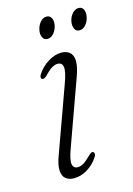

<svg xmlns="http://www.w3.org/2000/svg" viewBox="-97 -642 488 703"><g transform="rotate(-15 147.0 -291.0)"><path d="M120 -28Q103 -28 99.8 -44.2Q96.5 -60.5 112 -102.5L201 -349.5Q214 -385.5 213 -407.2Q212 -429 200 -439Q188 -449 169 -449Q144.5 -449 119.2 -433.8Q94 -418.5 76.5 -392.5Q72.5 -386.5 72.5 -381.2Q72.5 -376 76.5 -374Q80.5 -372 84.8 -374.2Q89 -376.5 94 -380.5Q110.5 -398.5 122.8 -405.8Q135 -413 145 -413Q162.5 -413 165 -395.2Q167.5 -377.5 151 -333L62.5 -88Q50 -54.5 51.2 -33.2Q52.5 -12 64.5 -2.2Q76.5 7.5 96 7.5Q122 7.5 146.8 -7.5Q171.5 -22.5 188 -48Q192 -54 191.8 -59.5Q191.5 -65 188 -66.5Q184 -69 179.8 -66.8Q175.5 -64.5 170.5 -59.5Q153.5 -42 141.5 -35Q129.5 -28 120 -28ZM134 -510.5Q120.8 -510.5 115.2 -522.2Q109.6 -534 113.2 -550.5Q116.8 -567.5 127.2 -579Q137.6 -590.5 150.4 -590.5Q163.6 -590.5 169.2 -579Q174.8 -567.5 171.2 -550.5Q167.6 -534 157.2 -522.2Q146.8 -510.5 134 -510.5ZM255.2 -510.5Q242.4 -510.5 236.8 -522.2Q231.2 -534 234.4 -550.5Q238 -567.5 248.6 -579Q259.2 -590.5 272 -590.5Q285.2 -590.5 290.6 -579Q296 -567.5 292.4 -550.5Q289.2 -534 278.8 -522.2Q268.4 -510.5 255.2 -510.5Z"/></g></svg>

Font: Fraunces 72pt Soft Wonky ExtraLight
Style: Italic
Weight: 250
Italic angle: -16°
Version: Version 1.000;[b76b70a41]